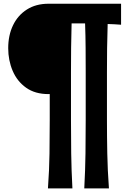

<svg xmlns="http://www.w3.org/2000/svg" viewBox="-20 -830 707 1050"><path d="M440.9 200.2Q446.3 99.6 447.5 9Q448.7 -81.5 448.7 -173.3V-435.5Q448.7 -502.4 448.2 -567.9Q447.8 -633.3 445.3 -702.1H371.6Q369.6 -633.3 368.9 -567.9Q368.2 -502.4 368.2 -435.5V-173.3Q368.2 -81.5 369.4 9Q370.6 99.6 376 200.2H242.2Q249.5 99.6 250.7 9Q252 -81.5 252 -173.3V-315.4H245.6Q171.9 -315.4 122.8 -350.3Q73.7 -385.3 49.3 -442.6Q24.9 -500 24.9 -566.4Q24.9 -637.2 51.3 -691.9Q77.6 -746.6 127.2 -778.1Q176.8 -809.6 245.6 -809.6H642.1V-694.8Q623.5 -696.3 605.2 -697.3Q586.9 -698.2 568.8 -698.7Q566.4 -630.9 565.7 -566.2Q564.9 -501.5 564.9 -435.5V-173.3Q564.9 -81.5 566.7 9Q568.4 99.6 575.7 200.2Z"/></svg>

Font: Pinar DS4 ExtraBold
Style: Regular
Weight: 800
Designer: Amin Abedi
Version: Version 3.000